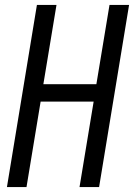

<svg xmlns="http://www.w3.org/2000/svg" viewBox="-20 -755 541 775"><path d="M8 0 129 -735H208L155 -415H369L422 -735H501L380 0H301L358 -345H144L87 0Z"/></svg>

Font: Iosevka Fixed
Style: Italic
Weight: 400
Italic angle: -9°
Monospace: yes
Designer: Belleve Invis
Foundry: Belleve Invis
Version: Version 33.2.4